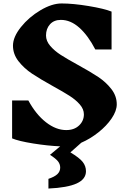

<svg xmlns="http://www.w3.org/2000/svg" viewBox="-20 -826 740 1110"><path d="M450 -1Q430 17 414 31Q398 45 387 55Q439 86 458 110Q477 134 477 164Q477 210 423.5 234.5Q370 259 260 264V208Q296 196 312 180.5Q328 165 328 143Q328 123 315.5 107Q303 91 269 69L328 20Q256 17 172 3.5Q88 -10 50 -26V-245H144Q188 -164 246 -119Q304 -74 363 -74Q409 -74 437 -100.5Q465 -127 465 -165Q465 -195 441.5 -222Q418 -249 382 -272Q346 -295 286 -328Q212 -369 165.5 -400Q119 -431 87 -472Q55 -513 55 -562Q55 -612 101 -669.5Q147 -727 213.5 -766.5Q280 -806 336 -806Q403 -806 493 -791Q583 -776 625 -759V-540H531Q489 -621 438.5 -666Q388 -711 332 -711Q292 -711 269 -685.5Q246 -660 246 -621Q246 -589 270.5 -560.5Q295 -532 331.5 -508.5Q368 -485 430 -451Q503 -411 548 -381Q593 -351 624 -311Q655 -271 655 -223Q655 -185 625.5 -141.5Q596 -98 548.5 -60.5Q501 -23 450 -1Z"/></svg>

Font: InknutAntiqua
Style: Bold
Weight: 700
Designer: Claus Eggers Srensen
Foundry: Claus Eggers Srensen
Version: Version 1.000; ttfautohint (v1.2) -l 7 -r 28 -G 50 -x 13 -D 